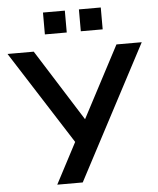

<svg xmlns="http://www.w3.org/2000/svg" viewBox="-74 -956 826 1006"><g transform="rotate(-5 339.0 -452.5)"><path d="M186 0 299 -215 -14 -705H124L361 -329L559 -705H692L320 0ZM379 -790V-905H494V-790ZM190 -790V-905H305V-790Z"/></g></svg>

Font: MulishBold
Style: Bold
Weight: 700
Designer: Vernon Adams
Foundry: Vernon Adams
Version: Version 3.602; ttfautohint (v1.8.3)